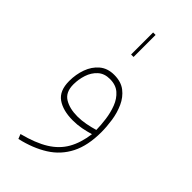

<svg xmlns="http://www.w3.org/2000/svg" viewBox="-263 -632 942 942"><g transform="rotate(45 207.5 -161.5)"><path d="M186 -427.2V-580.1H203.1V-427.2ZM352.5 -54.2Q352.5 38.6 320.8 100.8Q289.1 163.1 229.7 200.4Q170.4 237.8 87.9 256.8L78.1 232.4Q161.6 210.9 212.6 179.2Q263.7 147.5 290.5 100.3Q317.4 53.2 326.7 -15.1Q301.3 -7.3 272.5 -1.7Q243.7 3.9 211.9 3.9Q144 3.9 103.5 -24.4Q63 -52.7 63 -120.6Q63 -166.5 77.6 -207Q92.3 -247.6 122.3 -272.9Q152.3 -298.3 198.2 -298.3Q246.1 -298.3 276.1 -274.9Q306.2 -251.5 323 -214.4Q339.8 -177.2 346.2 -134.8Q352.5 -92.3 352.5 -54.2ZM214.4 -25.9Q243.2 -25.9 272.2 -31.5Q301.3 -37.1 327.1 -44.9Q326.7 -77.6 321.5 -116.2Q316.4 -154.8 303 -189.7Q289.6 -224.6 264.2 -246.8Q238.8 -269 197.8 -269Q159.2 -269 135.3 -247.1Q111.3 -225.1 100.3 -191.7Q89.4 -158.2 89.4 -123.5Q89.4 -69.3 124.8 -47.6Q160.2 -25.9 214.4 -25.9Z"/></g></svg>

Font: Vazirmatn FD Thin
Style: Regular
Weight: 100
Designer: Saber Rastikerdar
Foundry: Saber Rastikerdar
Version: Version 33.003